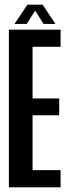

<svg xmlns="http://www.w3.org/2000/svg" viewBox="-20 -802 300 822"><path d="M18 0H239.5V-73.5H119.5V-308.5H233.5V-380.5H119.5V-601.5H239.5V-675H18ZM42 -699.5H94.5L130.5 -756.5L166.5 -699.5H217.5L162.5 -782H97.5Z"/></svg>

Font: Anybody ExtraCondensed Medium
Style: Regular
Weight: 500
Width: 2
Version: Version 1.113;gftools[0.9.25]